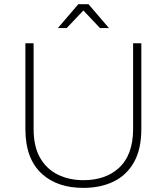

<svg xmlns="http://www.w3.org/2000/svg" viewBox="-20 -910 811 934"><path d="M385.5 4Q260.5 4 186 -62.5Q103.5 -135.5 103.5 -282.5V-699.5H143.5V-282.5Q143.5 -196.5 175.5 -141.5Q207.5 -86.5 262.5 -60Q317.5 -33.5 385.5 -33.5Q490.5 -33.5 555 -90Q627.5 -153.5 627.5 -282.5V-699.5H667.5V-282.5Q667.5 -184.5 631.8 -121Q596 -57.5 532.5 -26.8Q469 4 385.5 4ZM510 -773.5H466.5L385.5 -859L304.5 -773.5H261.5L361 -889.5H410.5Z"/></svg>

Font: Argentum Novus ExtraLight
Style: Regular
Weight: 250
Designer: Julieta Ulanovsky (font) & Cristiano Sobral (main changes)
Foundry: Julieta Ulanovsky (font) & Cristiano Sobral (main changes)
Version: Version 3.00;November 27, 2020;FontCreator 13.0.0.2655 64-bi